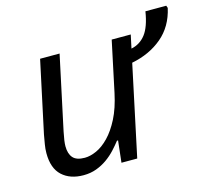

<svg xmlns="http://www.w3.org/2000/svg" viewBox="-93 -727 924 847"><g transform="rotate(-15 369.0 -304.0)"><path d="M55 -126Q55 -146 58.5 -166Q62 -186 66 -209L136 -536H225L153 -199Q144 -156 144 -134Q144 -100 160 -81.5Q176 -63 214 -63Q239 -63 268 -76Q297 -89 325 -118Q353 -147 376.5 -193Q400 -239 414 -305L463 -536H550L537 -475Q577 -483 602.5 -516Q628 -549 639 -618H734L738 -607Q720 -526 663 -478Q606 -430 524 -414L436 0H364L375 -99H370Q356 -81 338 -61.5Q320 -42 297.5 -26Q275 -10 248 0Q221 10 189 10Q128 10 91.5 -23.5Q55 -57 55 -126Z"/></g></svg>

Font: BC Sans
Style: Italic
Weight: 400
Italic angle: -12°
Designer: Monotype Design Team
Designer: Province of B.C.
Foundry: Monotype Imaging Inc.
Version: Version 2.000;GOOG;noto-source:20170915:90ef993387c0